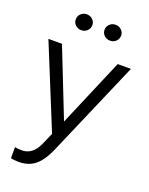

<svg xmlns="http://www.w3.org/2000/svg" viewBox="-168 -792 846 1091"><g transform="rotate(20 255.0 -246.5)"><path d="M84 214Q70 214 57.5 212.5Q45 211 37 209V142Q54 146 79 146Q145 146 179 68L209 -1L5 -501H87L249 -90L424 -501H504L254 78Q233 126 209 156Q185 186 154.5 200Q124 214 84 214ZM163 -611Q141.9 -611 127.5 -624.9Q113 -638.7 113 -658.8Q113 -679 127.5 -693Q141.9 -707 163 -707Q184 -707 198.5 -693.1Q213 -679.3 213 -659.1Q213 -639 198.5 -625Q184 -611 163 -611ZM337 -611Q315.9 -611 301.5 -624.9Q287 -638.7 287 -658.8Q287 -679 301.5 -693Q315.9 -707 337 -707Q358 -707 372.5 -693.1Q387 -679.3 387 -659.1Q387 -639 372.5 -625Q358 -611 337 -611Z"/></g></svg>

Font: Red Hat Display VF
Style: Regular
Weight: 300
Designer: Pentagram, MCKL
Foundry: Pentagram, MCKL
Version: Version 1.023